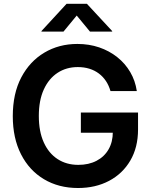

<svg xmlns="http://www.w3.org/2000/svg" viewBox="-20 -966 787 997"><path d="M385.3 10.3Q284.7 10.3 208.3 -35.4Q131.8 -81.1 89.1 -165Q46.4 -249 46.4 -362.8Q46.4 -480 90.3 -563.7Q134.3 -647.5 210.2 -692.6Q286.1 -737.8 381.8 -737.8Q442.4 -737.8 494.9 -720Q547.4 -702.1 588.6 -669.4Q629.9 -636.7 656.2 -591.8Q682.6 -546.9 690.4 -493.2H553.7Q545.4 -522 530.3 -544.9Q515.1 -567.9 493.4 -584.2Q471.7 -600.6 444.3 -609.1Q417 -617.7 383.8 -617.7Q324.7 -617.7 279.1 -587.9Q233.4 -558.1 207.5 -501.5Q181.6 -444.8 181.6 -363.8Q181.6 -283.2 207.3 -226.6Q232.9 -169.9 279.1 -139.9Q325.2 -109.9 386.7 -109.9Q440.9 -109.9 481.4 -131.1Q522 -152.3 543.9 -190.7Q565.9 -229 565.9 -281.2L597.2 -276.9H399.9V-381.8H696.8V-293.5Q696.8 -200.7 656.7 -132.3Q616.7 -64 546.4 -26.9Q476.1 10.3 385.3 10.3ZM309.6 -801.8H195.3V-804.7L325.7 -946.3H431.2L562.5 -804.7V-801.8H447.3L378.4 -885.3Z"/></svg>

Font: V-Inter
Style: SemiBold-600
Weight: 600
Designer: Rasmus Andersson
Foundry: rsms
Version: Version 4.000;git-4146feb